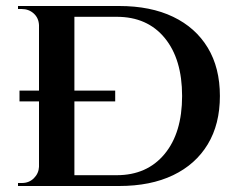

<svg xmlns="http://www.w3.org/2000/svg" viewBox="-20 -620 792 640"><path d="M377 -600Q482 -600 557 -564Q632 -528 672.5 -461Q713 -394 713 -300Q713 -206 672.5 -139Q632 -72 557 -36Q482 0 377 0H158L156 -36Q230 -36 277 -36Q324 -36 346.5 -36Q369 -36 369 -36Q470 -36 528.5 -106.5Q587 -177 587 -300Q587 -423 529 -493.5Q471 -564 369 -564Q369 -564 345.5 -564Q322 -564 273 -564Q224 -564 146 -564V-600ZM228 -600V0H110V-600ZM112 -64V0H40V-10Q40 -10 46.5 -10Q53 -10 53 -10Q77 -10 93 -26Q109 -42 110 -64ZM112 -536H110Q109 -560 92.5 -575Q76 -590 52 -590Q52 -590 46 -590Q40 -590 40 -590V-600H112ZM45 -318H364V-282H45Z"/></svg>

Font: Cinzel SemiBold
Style: Regular
Weight: 600
Designer: Natanael Gama
Version: Version 2.000